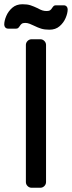

<svg xmlns="http://www.w3.org/2000/svg" viewBox="-36 -885 339 905"><path d="M0 0ZM86 -27V-673Q86 -684 94 -692Q102 -700 113 -700H154Q165 -700 173 -692Q181 -684 181 -673V-27Q181 -16 173 -8Q165 0 154 0H113Q102 0 94 -8Q86 -16 86 -27ZM57 -762Q53 -756 49.5 -753Q46 -750 40 -750H3Q-6 -750 -11 -755.5Q-16 -761 -16 -769Q-16 -787 -6.5 -809.5Q3 -832 22 -848.5Q41 -865 70 -865Q93 -865 108 -860Q123 -855 142 -846Q154 -839 163.5 -836Q173 -833 184 -833Q195 -833 200.5 -837Q206 -841 210 -848Q214 -854 217.5 -857Q221 -860 227 -860H264Q273 -860 278 -854.5Q283 -849 283 -841Q283 -823 273.5 -800.5Q264 -778 245 -761.5Q226 -745 197 -745Q174 -745 158 -750Q142 -755 124 -764Q114 -769 103.5 -773Q93 -777 83 -777Q72 -777 66.5 -773Q61 -769 57 -762Z"/></svg>

Font: Hezaedrus
Style: Regular
Weight: 400
Designer: Hubert & Fischer
Foundry: Hubert & Fischer
Version: Version 1.10;September 3, 2019;FontCreator 11.5.0.2425 64-bi